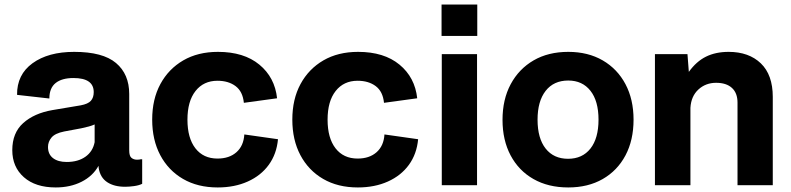

<svg xmlns="http://www.w3.org/2000/svg" viewBox="-20 -814 3477 844"><path d="M225 10Q136 10 85 -35Q34 -80 34 -154Q34 -230 82 -273Q130 -316 210 -330L335 -351Q367 -357 379.5 -371Q392 -385 392 -409Q392 -471 303 -471Q252 -471 224.5 -449Q197 -427 197 -381L55 -397Q54 -486 123 -536Q192 -586 306 -586Q432 -586 490 -537Q548 -488 548 -401V-153Q548 -128 558 -120Q568 -112 582 -112Q593 -112 599 -114H605V-6Q591 1 569.5 4Q548 7 530 7Q482 7 451.5 -13Q421 -33 414 -74L413 -85Q388 -40 338.5 -15Q289 10 225 10ZM273 -102Q323 -102 355.5 -125Q388 -148 396 -189V-267Q385 -262 370.5 -258Q356 -254 337 -250L262 -236Q222 -228 206.5 -209.5Q191 -191 191 -168Q191 -136 213 -119Q235 -102 273 -102Z M937 10Q849 10 784.5 -27.5Q720 -65 684.5 -132Q649 -199 649 -288Q649 -378 685 -444.5Q721 -511 785.5 -548.5Q850 -586 938 -586Q1052 -586 1120 -530Q1188 -474 1198 -382L1052 -362Q1047 -412 1015.5 -435.5Q984 -459 936 -459Q875 -459 839.5 -414Q804 -369 804 -288Q804 -207 839 -162Q874 -117 936 -117Q988 -117 1019.5 -145Q1051 -173 1054 -223L1202 -202Q1196 -137 1161.5 -89.5Q1127 -42 1069 -16Q1011 10 937 10Z M1553 10Q1465 10 1400.5 -27.5Q1336 -65 1300.5 -132Q1265 -199 1265 -288Q1265 -378 1301 -444.5Q1337 -511 1401.5 -548.5Q1466 -586 1554 -586Q1668 -586 1736 -530Q1804 -474 1814 -382L1668 -362Q1663 -412 1631.5 -435.5Q1600 -459 1552 -459Q1491 -459 1455.5 -414Q1420 -369 1420 -288Q1420 -207 1455 -162Q1490 -117 1552 -117Q1604 -117 1635.5 -145Q1667 -173 1670 -223L1818 -202Q1812 -137 1777.5 -89.5Q1743 -42 1685 -16Q1627 10 1553 10Z M1922 0V-576H2077V0ZM1921 -656V-794H2078V-656Z M2478 10Q2390 10 2325 -27Q2260 -64 2224.5 -131Q2189 -198 2189 -287Q2189 -377 2225 -444Q2261 -511 2325.5 -548.5Q2390 -586 2478 -586Q2565 -586 2629.5 -548.5Q2694 -511 2729.5 -444Q2765 -377 2765 -288Q2765 -198 2729.5 -131Q2694 -64 2629.5 -27Q2565 10 2478 10ZM2477 -116Q2540 -116 2575.5 -161Q2611 -206 2611 -288Q2611 -370 2575.5 -415Q2540 -460 2478 -460Q2414 -460 2378.5 -414.5Q2343 -369 2343 -288Q2343 -206 2378.5 -161Q2414 -116 2477 -116Z M2859 0V-576H3002L3008 -498Q3041 -544 3083.5 -565Q3126 -586 3183 -586Q3272 -586 3324.5 -535.5Q3377 -485 3377 -388V0H3222V-363Q3222 -405 3197.5 -427.5Q3173 -450 3128 -450Q3082 -450 3050 -420.5Q3018 -391 3015 -340V0Z"/></svg>

Font: BDO Grotesk
Style: Bold
Weight: 700
Designer: Deni Anggara
Foundry: Lokal Container
Version: Version 2.000